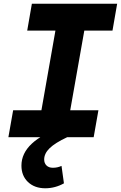

<svg xmlns="http://www.w3.org/2000/svg" viewBox="-20 -736 648 1030"><path d="M189 -69.5 290.5 -646.5H445.5L343.5 -69.5ZM25 0 50.5 -144.5H508L482.5 0ZM126 -572 151 -716H608.5L583.5 -572ZM223 274Q165.5 274 130.2 240.5Q95 207 95 152.5Q95 86.5 150.8 34.5Q206.5 -17.5 319 -56L340.5 0Q275.5 30.5 246.2 59Q217 87.5 217 119.5Q217 139.5 229.5 151.8Q242 164 263.5 164Q288.5 164 310 154L323 247.5Q300 260.5 274.8 267.2Q249.5 274 223 274Z"/></svg>

Font: Google Sans Code
Style: Italic
Weight: 400
Italic angle: -10°
Monospace: yes
Designer: Google Sans Code Authors
Foundry: Google LLC
Version: Version 6.000